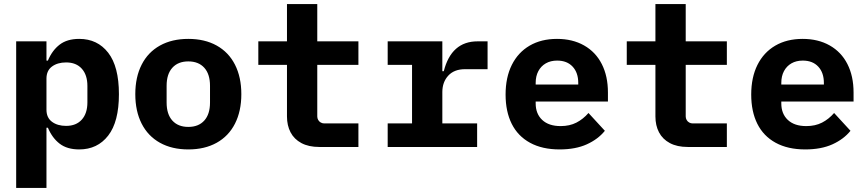

<svg xmlns="http://www.w3.org/2000/svg" viewBox="-20 -718 4240 938"><path d="M59 -516H207V-422H214Q235 -472 271.5 -500Q308 -528 367 -528Q456 -528 508.5 -460.5Q561 -393 561 -258Q561 -123 508.5 -55.5Q456 12 367 12Q308 12 271.5 -16Q235 -44 214 -94H207V200H59ZM407 -218V-298Q407 -352 379.5 -382.5Q352 -413 303 -413Q261 -413 234 -393Q207 -373 207 -334V-182Q207 -143 234 -123Q261 -103 303 -103Q352 -103 379.5 -133.5Q407 -164 407 -218Z M641 -258Q641 -341 672 -402Q703 -463 761.5 -495.5Q820 -528 900 -528Q980 -528 1038.5 -495.5Q1097 -463 1128 -402Q1159 -341 1159 -258Q1159 -175 1128 -114Q1097 -53 1038.5 -20.5Q980 12 900 12Q820 12 761.5 -20.5Q703 -53 672 -114Q641 -175 641 -258ZM1006 -217V-299Q1006 -356 978 -387Q950 -418 900 -418Q850 -418 822 -387Q794 -356 794 -299V-217Q794 -160 822 -129Q850 -98 900 -98Q950 -98 978 -129Q1006 -160 1006 -217Z M1530 -149Q1530 -140 1534.5 -132Q1539 -124 1547 -119.5Q1555 -115 1564 -115H1731V0H1540Q1488 0 1452.5 -19Q1417 -38 1399.5 -71.5Q1382 -105 1382 -149V-401H1242V-516H1382V-698H1530V-516H1731V-401H1530Z M1874 -115H1993V-401H1874V-516H2141V-370H2148Q2185 -516 2313 -516H2362V-380H2252Q2199 -380 2170 -348.5Q2141 -317 2141 -268V-115H2311V0H1874Z M2450 -256Q2450 -340 2480.5 -401Q2511 -462 2567.5 -495Q2624 -528 2701 -528Q2777 -528 2833.5 -496Q2890 -464 2920 -405Q2950 -346 2950 -266V-222H2597V-213Q2597 -162 2629 -132Q2661 -102 2719 -102Q2763 -102 2796 -119Q2829 -136 2855 -166L2935 -79Q2902 -38 2847 -13Q2792 12 2714 12Q2629 12 2569.5 -20.5Q2510 -53 2480 -113Q2450 -173 2450 -256ZM2597 -313V-305H2805V-313Q2805 -363 2777.5 -392.5Q2750 -422 2702 -422Q2670 -422 2646.5 -408.5Q2623 -395 2610 -370.5Q2597 -346 2597 -313Z M3330 -149Q3330 -140 3334.5 -132Q3339 -124 3347 -119.5Q3355 -115 3364 -115H3531V0H3340Q3288 0 3252.5 -19Q3217 -38 3199.5 -71.5Q3182 -105 3182 -149V-401H3042V-516H3182V-698H3330V-516H3531V-401H3330Z M3650 -256Q3650 -340 3680.5 -401Q3711 -462 3767.5 -495Q3824 -528 3901 -528Q3977 -528 4033.5 -496Q4090 -464 4120 -405Q4150 -346 4150 -266V-222H3797V-213Q3797 -162 3829 -132Q3861 -102 3919 -102Q3963 -102 3996 -119Q4029 -136 4055 -166L4135 -79Q4102 -38 4047 -13Q3992 12 3914 12Q3829 12 3769.5 -20.5Q3710 -53 3680 -113Q3650 -173 3650 -256ZM3797 -313V-305H4005V-313Q4005 -363 3977.5 -392.5Q3950 -422 3902 -422Q3870 -422 3846.5 -408.5Q3823 -395 3810 -370.5Q3797 -346 3797 -313Z"/></svg>

Font: iA Writer Mono V
Style: Regular
Weight: 400
Designer: Mike Abbink, Paul van der Laan, Pieter van Rosmalen
Foundry: Bold Monday
Version: Version 2.000